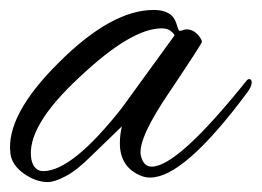

<svg xmlns="http://www.w3.org/2000/svg" viewBox="-29 -361 526 386"><path d="M67 5Q43 5 19 -12Q-5 -29 -8 -52Q-18 -129 89 -235Q195 -341 280 -341Q303 -341 316 -330Q323 -323 326.5 -311Q330 -299 332 -299Q336 -299 339 -300.5Q342 -302 346 -302Q358 -302 367 -293Q376 -284 377 -277Q378 -275 313 -178Q248 -83 254 -49Q259 -26 276 -26Q328 -26 466 -198Q469 -202 472 -202Q477 -202 477 -195Q477 -187 468 -175Q341 -4 273 -4Q264 -4 256 -7Q212 -24 212 -73Q212 -90 216 -107L154 -47Q126 -19 103.5 -7Q81 5 67 5ZM58 -17Q116 -17 216 -144L322 -290Q314 -304 296 -304Q235 -304 131 -206Q23 -106 34 -41Q39 -17 58 -17Z"/></svg>

Font: Alex Brush
Style: Regular
Weight: 400
Designer: Robert E. Leuschke
Foundry: Robert E. Leuschke
Version: Version 1.111; ttfautohint (v1.8.4.7-5d5b)